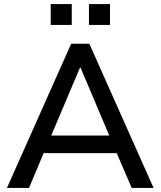

<svg xmlns="http://www.w3.org/2000/svg" viewBox="-20 -919 785 939"><path d="M14 0 328 -705H417L731 0H624L538 -200L585 -170H159L206 -200L122 0ZM371 -588 220 -231 195 -256H549L525 -231L374 -588ZM415 -797V-899H518V-797ZM228 -797V-899H331V-797Z"/></svg>

Font: Nunito Sans 11pt SemiBold
Style: Regular
Weight: 600
Version: Version 3.101;gftools[0.9.27]